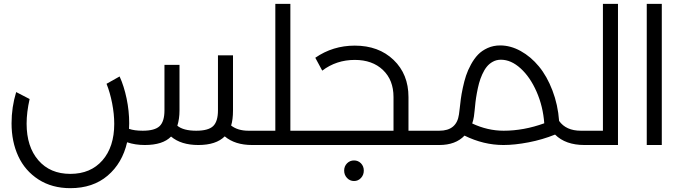

<svg xmlns="http://www.w3.org/2000/svg" viewBox="-20 -753 3546 997"><path d="M1326.2 -74.2Q1338.4 -74.2 1342.3 -65.2Q1346.2 -56.2 1346.2 -37.1Q1346.2 -18.6 1342 -9.3Q1337.9 0 1326.2 0H1289.1Q1200.2 0 1147 -44.9Q1102.1 0 1009.8 0Q920.4 0 868.2 -43.9Q825.7 0 731.9 0Q681.6 0 640.1 -14.2Q615.2 94.2 538.8 159.2Q462.4 224.1 345.2 224.1Q250 224.1 179.9 179Q109.9 133.8 75 58.3Q40 -17.1 40 -112.8Q40 -196.3 64 -274.9L133.8 -238.8Q118.2 -169.9 118.2 -110.8Q118.2 8.8 179.2 79.3Q240.2 149.9 345.2 149.9Q450.7 149.9 512 79.6Q573.2 9.3 573.2 -109.9Q573.2 -160.6 562.3 -216.8Q551.3 -272.9 533.2 -317.9L601.1 -356Q624 -305.7 637.5 -241Q650.9 -176.3 650.9 -112.8Q650.9 -93.8 649.9 -84Q677.2 -74.2 721.2 -74.2Q783.7 -74.2 808.8 -98.1Q834 -122.1 834 -180.2V-416H912.1V-179.2Q912.1 -136.2 900.9 -100.1Q932.1 -74.2 999 -74.2Q1061.5 -74.2 1086.7 -98.1Q1111.8 -122.1 1111.8 -180.2V-465.8H1189.9V-179.2Q1189.9 -132.3 1180.2 -101.1Q1214.8 -74.2 1270 -74.2Z M1592.8 -74.2Q1605 -74.2 1608.9 -65.2Q1612.8 -56.2 1612.8 -37.1Q1612.8 -18.6 1608.6 -9.3Q1604.5 0 1592.8 0H1325.7Q1314 0 1309.8 -9.3Q1305.7 -18.6 1305.7 -37.1Q1305.7 -56.2 1309.6 -65.2Q1313.5 -74.2 1325.7 -74.2H1409.7V-732.9H1487.8V-74.2Z M2246.1 -74.2Q2258.3 -74.2 2262.2 -65.2Q2266.1 -56.2 2266.1 -37.1Q2266.1 -18.6 2262 -9.3Q2257.8 0 2246.1 0H1592.3Q1580.6 0 1576.4 -9.3Q1572.3 -18.6 1572.3 -37.1Q1572.3 -56.2 1576.2 -65.2Q1580.1 -74.2 1592.3 -74.2H2023.4V-249Q2023.4 -337.4 1968.5 -389.6Q1913.6 -441.9 1822.3 -441.9Q1726.6 -441.9 1653.3 -386.2L1617.2 -453.1Q1708.5 -516.1 1822.3 -516.1Q1946.3 -516.1 2023.7 -441.9Q2101.1 -367.7 2101.1 -249V-74.2ZM1782 95.2Q1796.9 80.1 1818.4 80.1Q1839.8 80.1 1854.5 95.2Q1869.1 110.4 1869.1 132.8Q1869.1 155.3 1854.5 171.1Q1839.8 187 1818.4 187Q1796.9 187 1782 171.1Q1767.1 155.3 1767.1 132.8Q1767.1 110.4 1782 95.2Z M3026.9 -74.2Q3039.1 -74.2 3043 -65.2Q3046.9 -56.2 3046.9 -37.1Q3046.9 -18.6 3042.7 -9.3Q3038.6 0 3026.9 0H3015.1Q2916.5 0 2862.3 -54.2Q2796.9 -27.8 2724.9 -13.9Q2652.8 0 2594.2 0Q2491.2 0 2392.1 -48.8Q2345.7 0 2261.2 0H2246.1Q2234.4 0 2230.2 -9.3Q2226.1 -18.6 2226.1 -37.1Q2226.1 -56.2 2230 -65.2Q2233.9 -74.2 2246.1 -74.2H2261.2Q2351.6 -74.2 2363.3 -159.2Q2364.3 -164.6 2367.2 -190.4Q2370.1 -216.3 2373 -239.5Q2376 -262.7 2383.3 -297.1Q2390.6 -331.5 2399.9 -359.9Q2409.2 -388.2 2425.8 -418.5Q2442.4 -448.7 2462.4 -469.5Q2482.4 -490.2 2512.2 -503.7Q2542 -517.1 2577.1 -517.1Q2631.3 -517.1 2683.8 -488Q2736.3 -459 2778.3 -408.2Q2820.3 -357.4 2848.6 -283.4Q2877 -209.5 2883.3 -125Q2919.4 -74.2 2996.1 -74.2ZM2432.1 -111.8Q2512.2 -74.2 2595.2 -74.2Q2699.7 -74.2 2806.2 -112.8Q2799.8 -200.2 2766.4 -276.6Q2732.9 -353 2683.3 -397.9Q2633.8 -442.9 2581.1 -442.9Q2558.1 -442.9 2539.3 -432.6Q2520.5 -422.4 2507.6 -406.2Q2494.6 -390.1 2484.1 -366.7Q2473.6 -343.3 2467.5 -320.6Q2461.4 -297.9 2456.3 -270Q2451.2 -242.2 2449 -222.2Q2446.8 -202.1 2444.6 -179.4Q2442.4 -156.7 2440.9 -147.9Q2438 -128.9 2432.1 -111.8Z M3110.8 -732.9H3189V0H3026.9Q3015.1 0 3011 -9.3Q3006.8 -18.6 3006.8 -37.1Q3006.8 -56.2 3010.7 -65.2Q3014.6 -74.2 3026.9 -74.2H3110.8Z M3338.4 0V-732.9H3416.5V0Z"/></svg>

Font: Montserrat-Arabic Light
Style: Regular
Weight: 300
Designer: Mohamed Gaber
Foundry: Kief Type Foundry
Version: Version 5.008;PS 005.008;hotconv 1.0.88;makeotf.lib2.5.64775